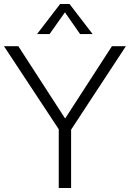

<svg xmlns="http://www.w3.org/2000/svg" viewBox="-28 -944 652 964"><path d="M604 -712 329 -293V0H267V-295L-8 -712H64L299 -349L534 -712ZM158 -773 274 -924H321L437 -773H374L298 -882L221 -773Z"/></svg>

Font: Muli Light
Style: Regular
Weight: 300
Designer: Vernon Adams
Foundry: Vernon Adams
Version: Version 2.100